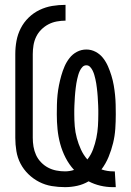

<svg xmlns="http://www.w3.org/2000/svg" viewBox="-20 -763 540 791"><path d="M445 8Q419 8 393.5 2Q368 -4 345 -16Q323 -3 298 2.5Q273 8 248 8Q220 8 193 3.5Q166 -1 141.5 -13.5Q117 -26 97 -45.5Q77 -65 64.5 -89Q52 -113 47.5 -140.5Q43 -168 43 -195V-540Q43 -568 48 -595Q53 -622 65.5 -646.5Q78 -671 98 -690.5Q118 -710 143 -722Q168 -734 195 -738.5Q222 -743 250 -743V-678Q232 -678 213.5 -674.5Q195 -671 179 -662.5Q163 -654 150 -641Q137 -628 129 -611.5Q121 -595 118 -576.5Q115 -558 115 -540V-195Q115 -177 118 -159Q121 -141 128.5 -124.5Q136 -108 149 -94.5Q162 -81 178 -72.5Q194 -64 212 -60.5Q230 -57 248 -57Q257 -57 266.5 -58.5Q276 -60 285 -63Q264 -86 250 -113.5Q236 -141 228 -170.5Q220 -200 217 -230.5Q214 -261 214 -292Q214 -312 214.5 -332Q215 -352 217 -372Q219 -392 223 -412Q227 -432 232.5 -451.5Q238 -471 246 -489.5Q254 -508 266.5 -524Q279 -540 297 -549.5Q315 -559 336 -559Q356 -559 374 -549.5Q392 -540 404.5 -524Q417 -508 425 -489.5Q433 -471 439 -451.5Q445 -432 448.5 -412Q452 -392 454 -372Q456 -352 456.5 -332Q457 -312 457 -292Q457 -262 455 -232.5Q453 -203 446 -174Q439 -145 427.5 -117Q416 -89 398 -65Q410 -61 422 -59Q434 -57 446 -57H453L457 8ZM340 -106Q355 -125 363.5 -148Q372 -171 377 -195Q382 -219 383.5 -243.5Q385 -268 385 -292Q385 -301 385 -310Q385 -319 384.5 -328Q384 -337 383.5 -346.5Q383 -356 382.5 -365Q382 -374 381 -383Q380 -392 379 -401Q378 -410 376.5 -419Q375 -428 373 -437Q371 -446 368.5 -454.5Q366 -463 362 -471.5Q358 -480 351.5 -487Q345 -494 336 -494Q326 -494 319.5 -487Q313 -480 309 -471.5Q305 -463 302.5 -454.5Q300 -446 298 -437Q296 -428 294.5 -419Q293 -410 292 -401Q291 -392 290 -383Q289 -374 288.5 -365Q288 -356 287.5 -346.5Q287 -337 286.5 -328Q286 -319 286 -310Q286 -301 286 -292Q286 -267 288 -242.5Q290 -218 296.5 -194Q303 -170 313.5 -147Q324 -124 340 -106Z"/></svg>

Font: HulyMono
Style: Regular
Weight: 400
Monospace: yes
Designer: Belleve Invis
Foundry: Belleve Invis
Version: Version 33.2.5; ttfautohint (v1.8.4)